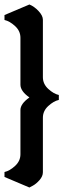

<svg xmlns="http://www.w3.org/2000/svg" viewBox="-21 -790 282 855"><path d="M70 -103V-300Q70 -328 110 -356Q70 -384 70 -413V-622Q70 -652 46 -674Q22 -696 -1 -701V-723L110 -770Q132 -761 151 -740.5Q170 -720 170 -702V-446Q170 -416 194 -394Q218 -372 241 -367V-345Q218 -340 194 -318Q170 -296 170 -266V-23Q170 -5 155 12Q140 29 125 37L110 45L-1 -2V-24Q22 -29 46 -51Q70 -73 70 -103Z"/></svg>

Font: Pirata One
Style: Regular
Weight: 400
Designer: Rodrigo Fuenzalida, Nicolas Massi
Foundry: Rodrigo Fuenzalida, Nicolas Massi
Version: Version 1.001